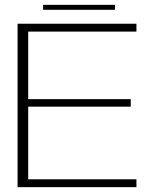

<svg xmlns="http://www.w3.org/2000/svg" viewBox="-20 -773 656 793"><path d="M52.5 0H543.5V-32.5H96.5V-332.5H520V-363.5H96.5V-642.5H543.5V-675H52.5ZM158 -732.5H455V-753H158Z"/></svg>

Font: Anybody SemiExpanded ExtraLight
Style: Regular
Weight: 250
Width: 6
Version: Version 1.113;gftools[0.9.25]